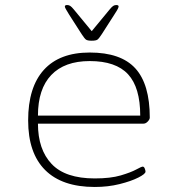

<svg xmlns="http://www.w3.org/2000/svg" viewBox="-20 -738 700 764"><path d="M357 6Q227 6 159.5 -61.5Q92 -129 92 -259Q92 -391 154.5 -460Q217 -529 337 -529Q461 -529 518.5 -466Q576 -403 576 -270Q576 -263 568 -254.5Q560 -246 551 -246H131Q131 -143 185.5 -85.5Q240 -28 357 -28Q420 -28 460.5 -40Q501 -52 522 -63.5Q543 -75 548 -75Q553 -75 556 -67.5Q559 -60 559 -55Q559 -46 530.5 -31.5Q502 -17 456 -5.5Q410 6 357 6ZM131 -278H538Q538 -390 489.5 -442.5Q441 -495 337 -495Q237 -495 184 -439.5Q131 -384 131 -278ZM443 -718Q452 -718 452 -712Q452 -708 446 -697.5Q440 -687 435 -680L385 -602Q374 -585 368 -580.5Q362 -576 345 -576Q328 -576 322 -580.5Q316 -585 305 -602L255 -680Q251 -687 244.5 -697.5Q238 -708 238 -712Q238 -718 247 -718Q254 -718 259.5 -714.5Q265 -711 274 -700L345 -614L416 -700Q425 -711 430.5 -714.5Q436 -718 443 -718Z"/></svg>

Font: Asap Expanded Thin
Style: Regular
Weight: 100
Width: 7
Designer: Pablo Cosgaya
Foundry: Omnibus-Type
Version: Version 3.001; ttfautohint (v1.8.4.7-5d5b)